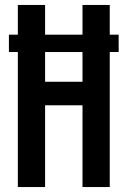

<svg xmlns="http://www.w3.org/2000/svg" viewBox="-20 -755 515 775"><path d="M52 0V-545H16V-615H52V-735H162V-615H313V-735H423V-615H459V-545H423V0H313V-330H162V0ZM313 -425V-545H162V-425Z"/></svg>

Font: Iosevka QP
Style: Bold
Weight: 700
Designer: Belleve Invis
Foundry: Belleve Invis
Version: Version 20.0.0; ttfautohint (v1.8.4)